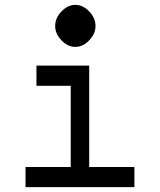

<svg xmlns="http://www.w3.org/2000/svg" viewBox="-20 -770 658 790"><path d="M373 -663Q373 -631 347 -604Q321 -577 290 -577Q259 -577 233 -604Q207 -631 207 -663Q207 -696 233 -723Q259 -750 290 -750Q321 -750 347 -723Q373 -696 373 -663ZM85 0V-83H271V-417H130V-500H347V-83H533V0Z"/></svg>

Font: Hermit Light
Style: Regular
Weight: 300
Designer: Pablo Caro
Version: Version 2.000;PS 002.000;hotconv 1.0.88;makeotf.lib2.5.64775